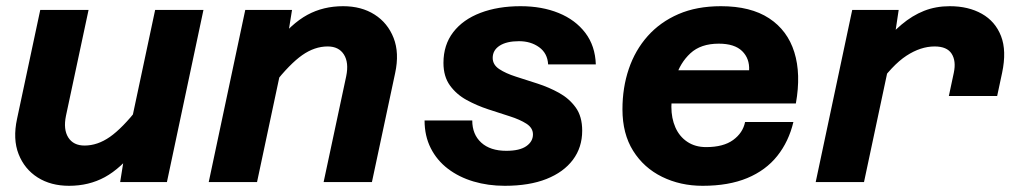

<svg xmlns="http://www.w3.org/2000/svg" viewBox="-20 -588 3290 620"><path d="M266 -556 193 -214Q184 -170 200.5 -144Q217 -118 253 -118Q295 -118 335 -146Q375 -174 427 -240L421 -109Q370 -44 318.5 -16Q267 12 203 12Q144 12 101.5 -15Q59 -42 40 -90.5Q21 -139 35 -204L110 -556ZM637 -556 519 0H368L384 -100L481 -556Z M1025 0 1098 -342Q1107 -386 1090.5 -412Q1074 -438 1038 -438Q996 -438 956 -410Q916 -382 864 -316L870 -447Q921 -512 972.5 -540Q1024 -568 1088 -568Q1147 -568 1189.5 -541Q1232 -514 1251 -465.5Q1270 -417 1256 -352L1181 0ZM654 0 772 -556H923L907 -456L810 0Z M1610 12Q1556 12 1509 -2Q1462 -16 1426.5 -43Q1391 -70 1371 -109.5Q1351 -149 1351 -199H1505Q1505 -154 1534 -127.5Q1563 -101 1615 -101Q1658 -101 1679.5 -116Q1701 -131 1701 -154Q1701 -175 1680 -188.5Q1659 -202 1626 -212.5Q1593 -223 1556.5 -235Q1520 -247 1487 -265Q1454 -283 1433 -312Q1412 -341 1412 -385Q1412 -443 1443.5 -484Q1475 -525 1531.5 -546.5Q1588 -568 1661 -568Q1730 -568 1784 -546Q1838 -524 1870 -482Q1902 -440 1904 -380H1750Q1748 -416 1721 -435.5Q1694 -455 1656 -455Q1616 -455 1593.5 -440.5Q1571 -426 1571 -401Q1571 -379 1592 -365Q1613 -351 1646 -340.5Q1679 -330 1716 -318Q1753 -306 1785.5 -288Q1818 -270 1839 -241Q1860 -212 1860 -166Q1860 -112 1830 -72Q1800 -32 1744.5 -10Q1689 12 1610 12Z M2249 12Q2177 12 2118 -17Q2059 -46 2024.5 -101Q1990 -156 1990 -235Q1990 -305 2010.5 -365.5Q2031 -426 2071.5 -471.5Q2112 -517 2171 -542.5Q2230 -568 2308 -568Q2404 -568 2463.5 -529Q2523 -490 2545 -419.5Q2567 -349 2550 -254H2110L2134 -361H2399Q2401 -399 2376.5 -423Q2352 -447 2301 -447Q2243 -447 2209.5 -416Q2176 -385 2162 -338Q2148 -291 2148 -243Q2148 -206 2161 -176.5Q2174 -147 2199.5 -130Q2225 -113 2260 -113Q2316 -113 2347.5 -136Q2379 -159 2386 -194H2542Q2527 -131 2490 -84.5Q2453 -38 2393 -13Q2333 12 2249 12Z M3044 -278 3060 -353Q3068 -391 3053 -414.5Q3038 -438 2998 -438Q2953 -438 2907 -408Q2861 -378 2809 -304L2820 -435Q2856 -479 2891 -508.5Q2926 -538 2964 -553Q3002 -568 3047 -568Q3107 -568 3150.5 -543.5Q3194 -519 3212.5 -471.5Q3231 -424 3216 -353L3200 -278ZM2614 0 2732 -556H2882L2867 -456L2770 0Z"/></svg>

Font: Azeret Mono Thin
Style: Bold Italic
Weight: 700
Italic angle: -12°
Version: Version 1.002